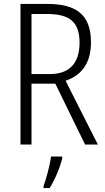

<svg xmlns="http://www.w3.org/2000/svg" viewBox="-20 -734 534 975"><path d="M221 -714H84V0H140V-309H261L412 0H477L313 -324C393 -351 442 -412 442 -519C442 -659 368 -714 221 -714ZM218 -663C332 -663 384 -624 384 -517C384 -410 329 -358 235 -358H140V-663ZM296 61H239C234 103 214 178 201 211V221H232C260 177 285 116 296 70Z"/></svg>

Font: Noto Sans Display SemiCondensed Light
Style: Regular
Weight: 300
Width: 4
Designer: Monotype Design Team
Foundry: Monotype Imaging Inc.
Version: Version 1.900